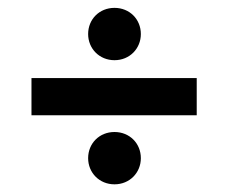

<svg xmlns="http://www.w3.org/2000/svg" viewBox="-20 -606 580 488"><path d="M271 -453C309.5 -453 338 -482.5 338 -519.5C338 -557 309.5 -586 271 -586C232.5 -586 204 -557 204 -519.5C204 -482.5 232.5 -453 271 -453ZM480 -313V-407.5H60V-313ZM271 -137.5C309.5 -137.5 338 -167 338 -204C338 -241.5 309.5 -270.5 271 -270.5C232.5 -270.5 204 -241.5 204 -204C204 -167 232.5 -137.5 271 -137.5Z"/></svg>

Font: Hauora
Style: Bold
Weight: 700
Designer: Wayne Shih
Foundry: WCYS
Version: Version 1.001;hotconv 1.0.109;makeotfexe 2.5.65596